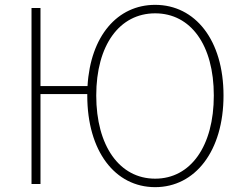

<svg xmlns="http://www.w3.org/2000/svg" viewBox="-20 -759 1003 792"><path d="M620 -22C473 -22 377 -157 377 -365C377 -573 473 -704 620 -704C767 -704 862 -573 862 -365C862 -157 767 -22 620 -22ZM147 -404V-726H110V0H147V-371H340V-365C340 -136 454 13 620 13C785 13 902 -136 902 -365C902 -594 785 -739 620 -739C464 -739 353 -610 341 -404Z"/></svg>

Font: Noto Sans Japanese Thin
Style: Regular
Weight: 100
Designer: Ryoko NISHIZUKA (kana & ideographs); Paul D. Hunt (Latin, Greek & Cyrillic); Wenlong ZHANG (bopomofo); Sandoll Communica
Foundry: Adobe Systems Incorporated
Version: Version 1.000;PS 1;hotconv 1.0.78;makeotf.lib2.5.61930